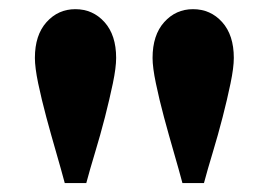

<svg xmlns="http://www.w3.org/2000/svg" viewBox="-20 -702 598 427"><path d="M147.5 -681.6Q186.5 -681.6 212.4 -652.8Q238.3 -624 238.3 -573.2Q238.3 -551.8 231 -516.6Q223.6 -481.4 213.4 -441.4Q203.1 -401.4 191.4 -362.8Q179.7 -324.2 171.9 -294.9H124Q116.2 -324.2 105 -362.8Q93.8 -401.4 83 -441.4Q72.3 -481.4 64.9 -516.6Q57.6 -551.8 57.6 -573.2Q57.6 -624 83.5 -652.8Q109.4 -681.6 147.5 -681.6ZM409.2 -681.6Q448.2 -681.6 474.1 -652.8Q500 -624 500 -573.2Q500 -551.8 492.7 -516.6Q485.4 -481.4 475.1 -441.4Q464.8 -401.4 453.1 -362.8Q441.4 -324.2 433.6 -294.9H385.7Q377.9 -324.2 366.7 -362.8Q355.5 -401.4 344.7 -441.4Q334 -481.4 326.7 -516.6Q319.3 -551.8 319.3 -573.2Q319.3 -624 345.2 -652.8Q371.1 -681.6 409.2 -681.6Z"/></svg>

Font: Crimson Pro ExtraBold
Style: Regular
Weight: 800
Designer: Jacques Le Bailly
Foundry: Baron von Fonthausen
Version: Version 1.003